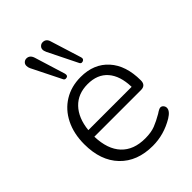

<svg xmlns="http://www.w3.org/2000/svg" viewBox="-221 -859 969 969"><g transform="rotate(-45 263.0 -375.0)"><path d="M113.8 -279.8H422.9Q420.9 -359.9 383.1 -403.3Q345.2 -446.8 275.6 -446.8Q206.1 -446.8 164.1 -402.8Q122.1 -358.9 113.8 -279.8ZM479 -270Q479 -234.9 444.8 -234.9H111.8Q114.7 -143.1 159.9 -95Q205.1 -46.9 287.1 -46.9Q330.1 -46.9 359.1 -58.3Q388.2 -69.8 420.9 -88.9Q442.9 -104 451.9 -104Q460.9 -104 467.5 -96.4Q474.1 -88.9 474.1 -79.1Q474.1 -57.1 439.9 -36.1Q368.2 6.8 288.1 6.8Q177.2 6.8 113 -60.1Q48.8 -127 48.8 -244.1Q48.8 -319.3 77.4 -376.7Q106 -434.1 157.5 -465.6Q209 -497.1 275.9 -497.1Q370.1 -497.1 424.6 -436.5Q479 -376 479 -270ZM264.6 -756.8Q289.6 -756.8 296.9 -729L348.1 -564.9Q349.1 -563 349.1 -557.6Q349.1 -552.2 344.5 -548.1Q339.8 -543.9 332 -543.9Q324.2 -543.9 319.8 -554.2L243.2 -709Q230.5 -735.4 246.1 -749.5Q253.9 -756.8 264.6 -756.8ZM232.9 -557.6Q233.4 -543.9 216.8 -543.9Q208 -543.9 204.1 -554.2L127 -709Q122.1 -718.8 122.1 -730.5Q122.1 -742.2 130.1 -749.5Q138.2 -756.8 148.4 -756.8Q172.4 -756.8 181.2 -729L231.9 -564.9Q232.9 -563 232.9 -557.6Z"/></g></svg>

Font: Nunito-Light
Style: Regular
Weight: 300
Designer: Vernon Adams
Foundry: newtypography
Version: Version 3.000